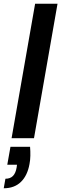

<svg xmlns="http://www.w3.org/2000/svg" viewBox="-37 -740 328 1028"><path d="M25 0 151 -720H271L145 0ZM-17 268 -8 217Q18 217 32.5 202Q47 187 52 157L54 142H2L19 46H124Q126 70 125.5 94Q125 118 121 138Q110 200 75 234Q40 268 -17 268Z"/></svg>

Font: DM Sans 9pt SemiBold
Style: Italic
Weight: 600
Italic angle: -10°
Version: Version 4.004;gftools[0.9.30]